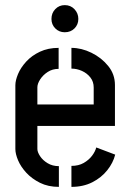

<svg xmlns="http://www.w3.org/2000/svg" viewBox="-20 -730 509 750"><path d="M233 -604Q211 -604 196 -619Q181 -634 181 -656Q181 -679 196 -694.5Q211 -710 233 -710Q256 -710 271 -694Q286 -678 286 -656Q286 -634 271 -619Q256 -604 233 -604ZM210 0Q168 0 136 -16Q104 -32 82.5 -55.5Q61 -79 50.5 -104Q40 -129 40 -148V-397Q40 -416 50.5 -441Q61 -466 82.5 -489.5Q104 -513 136 -528Q168 -543 209 -543V-461Q185 -461 166.5 -449Q148 -437 137 -420Q126 -403 126 -389V-322H346V-388Q346 -411 333 -427.5Q320 -444 300 -453Q280 -462 259 -462V-543Q298 -543 337 -524Q376 -505 402.5 -472.5Q429 -440 429 -398V-238H126V-148Q126 -136 136.5 -120Q147 -104 166 -92.5Q185 -81 210 -81ZM259 0V-82Q287 -82 307 -93.5Q327 -105 339.5 -121.5Q352 -138 356 -154L430 -126Q422 -94 399 -65Q376 -36 340.5 -18Q305 0 259 0Z"/></svg>

Font: Stick No Bills Medium
Style: Regular
Weight: 500
Version: Version 2.000